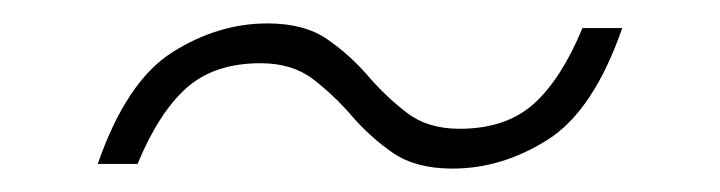

<svg xmlns="http://www.w3.org/2000/svg" viewBox="-20 -338 615 164"><path d="M63.5 -198Q88 -268.5 127 -293.2Q166 -318 208.5 -318Q240 -318 259.5 -304.5Q279 -291 294.5 -273Q310 -255 327.8 -241.5Q345.5 -228 372.5 -228Q412 -228 435.8 -249.2Q459.5 -270.5 477.5 -314H511.5Q487 -243.5 448 -218.8Q409 -194 366.5 -194Q335 -194 315.5 -207.5Q296 -221 280.5 -239Q265 -257 247.2 -270.5Q229.5 -284 202.5 -284Q163 -284 139.2 -262.8Q115.5 -241.5 97.5 -198Z"/></svg>

Font: Newsreader Display
Style: Italic
Weight: 400
Italic angle: -17°
Designer: Hugues Gentile
Foundry: Production Type
Version: Version 1.001